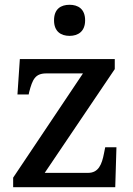

<svg xmlns="http://www.w3.org/2000/svg" viewBox="-20 -783 556 803"><path d="M271 -633C306 -633 336 -651 336 -698C336 -746 306 -763 271 -763C235 -763 206 -746 206 -698C206 -651 235 -633 271 -633ZM35 0H462L467 -167H420L415 -142C406 -95 392 -60 348 -60H167L460 -494V-536H63L53 -388H100L102 -398C116 -451 127 -476 174 -476H327L35 -40Z"/></svg>

Font: Noto Serif Tamil Medium
Style: Italic
Weight: 500
Italic angle: -12°
Designer: Indian Type Foundry, Tom Grace, and the Monotype Design Team
Foundry: Monotype Imaging Inc.
Version: Version 2.003